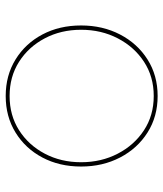

<svg xmlns="http://www.w3.org/2000/svg" viewBox="32 -610 586 690"><g transform="rotate(-90 325.0 -265.0)"><path d="M325 8.5Q251 8.5 193.8 -27.8Q136.5 -64 104 -126.5Q71.5 -189 71.5 -266.5Q71.5 -344.5 104 -405.8Q136.5 -467 193.8 -502.2Q251 -537.5 325 -537.5Q399 -537.5 456.2 -502.2Q513.5 -467 546 -405.8Q578.5 -344.5 578.5 -266.5Q578.5 -189 546 -126.5Q513.5 -64 456.2 -27.8Q399 8.5 325 8.5ZM325 -5.5Q394.5 -5.5 448 -40.5Q501.5 -75.5 532.2 -134.8Q563 -194 563 -266.5Q563 -339 532.2 -397.2Q501.5 -455.5 448 -489.5Q394.5 -523.5 325 -523.5Q255.5 -523.5 202 -489.5Q148.5 -455.5 117.8 -397.2Q87 -339 87 -266.5Q87 -194 117.8 -134.8Q148.5 -75.5 202 -40.5Q255.5 -5.5 325 -5.5Z"/></g></svg>

Font: Epilogue Thin
Style: Regular
Weight: 250
Designer: Tyler Finck
Foundry: Etcetera Type Co
Version: Version 2.111